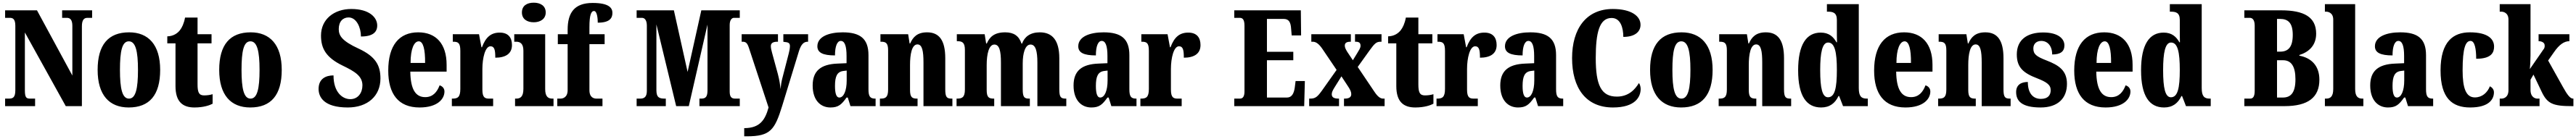

<svg xmlns="http://www.w3.org/2000/svg" viewBox="-20 -791 19157 1036"><path d="M18 0H241V-56H205C176 -56 165 -63 165 -119V-549L469 0H589V-595C589 -643 605 -658 630 -658H665V-714H442V-658H478C500 -658 518 -645 518 -599V-228L255 -714H18V-658H53C74 -658 94 -651 94 -599V-119C94 -63 75 -56 45 -56H18Z M937 10C1091 10 1171 -82 1171 -270C1171 -458 1083 -550 940 -550C786 -550 706 -458 706 -270C706 -82 793 10 937 10ZM939 -56C889 -56 872 -130 872 -270C872 -411 888 -483 938 -483C988 -483 1006 -411 1006 -270C1006 -130 989 -56 939 -56Z M1426 10C1495 10 1541 -7 1561 -18V-89C1543 -83 1520 -80 1497 -80C1458 -80 1449 -105 1449 -163V-468H1553V-536H1449V-660H1356C1348 -616 1333 -585 1318 -566C1302 -545 1271 -521 1224 -520V-468H1285V-149C1285 -31 1340 10 1426 10Z M1841 10C1995 10 2075 -82 2075 -270C2075 -458 1987 -550 1844 -550C1690 -550 1610 -458 1610 -270C1610 -82 1697 10 1841 10ZM1843 -56C1793 -56 1776 -130 1776 -270C1776 -411 1792 -483 1842 -483C1892 -483 1910 -411 1910 -270C1910 -130 1893 -56 1843 -56Z M2566 10C2714 10 2809 -76 2809 -206C2809 -304 2773 -370 2646 -429C2522 -486 2499 -526 2499 -574C2499 -632 2531 -661 2572 -661C2631 -661 2664 -586 2664 -519C2754 -519 2785 -553 2785 -601C2785 -661 2727 -724 2592 -724C2465 -724 2367 -648 2367 -526C2367 -432 2402 -363 2528 -302C2619 -258 2675 -224 2675 -155C2675 -100 2643 -52 2585 -52C2526 -52 2460 -104 2460 -229C2404 -229 2349 -205 2349 -128C2349 -70 2386 10 2566 10Z M3100 10C3234 10 3285 -54 3285 -109C3285 -133 3269 -149 3249 -155C3230 -105 3199 -67 3142 -67C3070 -67 3033 -125 3031 -257H3301V-308C3301 -466 3221 -550 3090 -550C2948 -550 2867 -453 2867 -265C2867 -91 2942 10 3100 10ZM3141 -322H3033C3033 -426 3059 -483 3094 -483C3127 -483 3142 -423 3141 -322Z M3340 0H3647V-56H3617C3586 -56 3567 -64 3567 -123V-277C3567 -359 3588 -446 3627 -446C3658 -446 3663 -416 3663 -361C3737 -361 3787 -389 3787 -455C3787 -509 3761 -548 3696 -548C3631 -548 3592 -514 3564 -439H3560L3542 -536H3347V-480H3351C3387 -480 3403 -471 3403 -412V-128C3403 -65 3382 -56 3344 -56H3340Z M3949 -625C3997 -625 4038 -649 4038 -698C4038 -749 3997 -771 3949 -771C3899 -771 3861 -749 3861 -698C3861 -649 3899 -625 3949 -625ZM3810 0H4096V-56H4087C4056 -56 4034 -71 4034 -127V-536H3804V-480H3819C3849 -480 3872 -465 3872 -413V-129C3872 -72 3851 -56 3819 -56H3810Z M4124 0H4460V-56H4416C4397 -56 4363 -63 4363 -119V-462H4476V-536H4363V-590C4363 -679 4376 -709 4397 -709C4420 -709 4425 -653 4425 -622C4515 -622 4534 -657 4534 -695C4534 -730 4511 -769 4387 -769C4250 -769 4201 -695 4201 -569V-536H4128V-462H4201V-119C4201 -63 4163 -56 4148 -56H4124Z M4714 0H4931V-56H4924C4884 -56 4861 -63 4861 -119V-609L5008 0H5102L5241 -608V-120C5241 -71 5229 -56 5194 -56H5181V0H5481V-56H5446C5418 -56 5406 -71 5406 -109V-605C5406 -643 5423 -658 5437 -658H5481V-714H5195L5093 -255L4991 -714H4714V-658H4754C4772 -658 4790 -643 4790 -600V-114C4790 -70 4772 -56 4741 -56H4714Z M5514 164V225H5533C5710 225 5741 177 5797 -4L5921 -410C5937 -460 5956 -480 5986 -480H5989V-536H5805V-480L5809 -479C5841 -476 5854 -472 5854 -447C5854 -432 5849 -405 5845 -392L5797 -206C5791 -183 5787 -158 5784 -127C5782 -153 5776 -195 5764 -240L5721 -398C5716 -416 5712 -433 5712 -447C5712 -468 5725 -480 5761 -480H5765V-536H5495V-480H5500C5524 -480 5536 -474 5549 -434L5695 10C5670 101 5632 164 5514 164Z M6155 10C6214 10 6237 -11 6275 -64H6284L6304 0H6491V-56H6488C6450 -56 6438 -72 6438 -126V-380C6438 -505 6374 -550 6246 -550C6144 -550 6058 -518 6058 -446C6058 -398 6100 -378 6189 -378C6189 -448 6206 -486 6232 -486C6261 -486 6275 -449 6275 -374V-320L6207 -317C6084 -312 6023 -263 6023 -154C6023 -42 6083 10 6155 10ZM6221 -64C6199 -64 6189 -95 6189 -150C6189 -221 6204 -256 6251 -262L6276 -265V-191C6276 -115 6254 -64 6221 -64Z M6523 0H6803V-56H6800C6763 -56 6747 -65 6747 -121V-306C6747 -386 6760 -460 6802 -460C6838 -460 6847 -410 6847 -325V0H7062V-56H7058C7021 -56 7009 -65 7009 -126V-357C7009 -492 6963 -550 6874 -550C6801 -550 6769 -515 6748 -467H6744L6733 -536H6527V-480H6531C6567 -480 6584 -471 6584 -416V-124C6584 -65 6565 -56 6527 -56H6523Z M7093 0H7373V-56H7370C7333 -56 7317 -65 7317 -121V-306C7317 -387 7333 -459 7374 -459C7412 -459 7423 -410 7423 -325V0H7638V-56H7634C7597 -56 7585 -65 7585 -126V-318C7585 -394 7603 -459 7643 -459C7681 -459 7694 -410 7694 -325V0H7909V-56H7906C7869 -56 7857 -65 7857 -126V-357C7857 -492 7804 -550 7712 -550C7640 -550 7598 -516 7580 -466H7576C7557 -524 7518 -550 7455 -550C7374 -550 7339 -516 7318 -467H7313L7302 -536H7095V-484H7098C7135 -484 7155 -475 7155 -419V-124C7155 -65 7134 -56 7097 -56H7093Z M8095 10C8154 10 8177 -11 8215 -64H8224L8244 0H8431V-56H8428C8390 -56 8378 -72 8378 -126V-380C8378 -505 8314 -550 8186 -550C8084 -550 7998 -518 7998 -446C7998 -398 8040 -378 8129 -378C8129 -448 8146 -486 8172 -486C8201 -486 8215 -449 8215 -374V-320L8147 -317C8024 -312 7963 -263 7963 -154C7963 -42 8023 10 8095 10ZM8161 -64C8139 -64 8129 -95 8129 -150C8129 -221 8144 -256 8191 -262L8216 -265V-191C8216 -115 8194 -64 8161 -64Z M8460 0H8767V-56H8737C8706 -56 8687 -64 8687 -123V-277C8687 -359 8708 -446 8747 -446C8778 -446 8783 -416 8783 -361C8857 -361 8907 -389 8907 -455C8907 -509 8881 -548 8816 -548C8751 -548 8712 -514 8684 -439H8680L8662 -536H8467V-480H8471C8507 -480 8523 -471 8523 -412V-128C8523 -65 8502 -56 8464 -56H8460Z M9158 0H9678L9683 -187H9614L9608 -139C9602 -95 9586 -64 9550 -64H9401V-342H9597V-405H9401V-650H9525C9564 -650 9578 -626 9581 -575L9585 -527H9655L9653 -714H9158V-658H9198C9216 -658 9234 -651 9234 -600V-109C9234 -74 9223 -56 9200 -56H9158Z M9715 0H9937V-56H9934C9897 -56 9883 -67 9883 -89C9883 -105 9892 -120 9902 -137L9955 -222L9997 -158C10024 -119 10028 -104 10028 -89C10028 -67 10012 -56 9978 -56H9974V0H10276V-56H10265C10244 -56 10224 -71 10199 -109L10076 -292L10164 -415C10201 -466 10214 -480 10246 -480H10253V-536H10056V-480H10060C10083 -480 10097 -474 10097 -450C10097 -432 10085 -417 10073 -396L10040 -342L9998 -405C9986 -425 9980 -437 9980 -451C9980 -467 9988 -480 10022 -480H10025V-536H9731V-480H9742C9767 -480 9789 -462 9813 -427L9919 -270L9813 -120C9778 -71 9763 -56 9723 -56H9715Z M10504 10C10573 10 10619 -7 10639 -18V-89C10621 -83 10598 -80 10575 -80C10536 -80 10527 -105 10527 -163V-468H10631V-536H10527V-660H10434C10426 -616 10411 -585 10396 -566C10380 -545 10349 -521 10302 -520V-468H10363V-149C10363 -31 10418 10 10504 10Z M10662 0H10969V-56H10939C10908 -56 10889 -64 10889 -123V-277C10889 -359 10910 -446 10949 -446C10980 -446 10985 -416 10985 -361C11059 -361 11109 -389 11109 -455C11109 -509 11083 -548 11018 -548C10953 -548 10914 -514 10886 -439H10882L10864 -536H10669V-480H10673C10709 -480 10725 -471 10725 -412V-128C10725 -65 10704 -56 10666 -56H10662Z M11268 10C11327 10 11350 -11 11388 -64H11397L11417 0H11604V-56H11601C11563 -56 11551 -72 11551 -126V-380C11551 -505 11487 -550 11359 -550C11257 -550 11171 -518 11171 -446C11171 -398 11213 -378 11302 -378C11302 -448 11319 -486 11345 -486C11374 -486 11388 -449 11388 -374V-320L11320 -317C11197 -312 11136 -263 11136 -154C11136 -42 11196 10 11268 10ZM11334 -64C11312 -64 11302 -95 11302 -150C11302 -221 11317 -256 11364 -262L11389 -265V-191C11389 -115 11367 -64 11334 -64Z M11974 10C12142 10 12180 -71 12180 -128C12180 -143 12175 -163 12167 -172C12139 -126 12092 -71 12003 -71C11886 -71 11846 -157 11846 -358C11846 -548 11873 -657 11964 -657C12031 -657 12051 -583 12051 -516C12138 -516 12179 -555 12179 -606C12179 -671 12111 -724 11973 -724C11774 -724 11670 -575 11670 -358C11670 -137 11771 10 11974 10Z M12481 10C12635 10 12715 -82 12715 -270C12715 -458 12627 -550 12484 -550C12330 -550 12250 -458 12250 -270C12250 -82 12337 10 12481 10ZM12483 -56C12433 -56 12416 -130 12416 -270C12416 -411 12432 -483 12482 -483C12532 -483 12550 -411 12550 -270C12550 -130 12533 -56 12483 -56Z M12760 0H13040V-56H13037C13000 -56 12984 -65 12984 -121V-306C12984 -386 12997 -460 13039 -460C13075 -460 13084 -410 13084 -325V0H13299V-56H13295C13258 -56 13246 -65 13246 -126V-357C13246 -492 13200 -550 13111 -550C13038 -550 13006 -515 12985 -467H12981L12970 -536H12764V-480H12768C12804 -480 12821 -471 12821 -416V-124C12821 -65 12802 -56 12764 -56H12760Z M13522 10C13586 10 13626 -22 13651 -75H13656L13685 0H13869V-56H13862C13821 -56 13802 -73 13802 -135V-760H13565V-704H13573C13609 -704 13639 -697 13639 -643V-588C13639 -549 13639 -506 13640 -476H13636C13613 -517 13580 -548 13519 -548C13413 -548 13351 -460 13351 -267C13351 -75 13413 10 13522 10ZM13573 -66C13531 -66 13515 -133 13515 -268C13515 -401 13531 -474 13574 -474C13624 -474 13639 -401 13639 -269C13639 -136 13624 -66 13573 -66Z M14149 10C14283 10 14334 -54 14334 -109C14334 -133 14318 -149 14298 -155C14279 -105 14248 -67 14191 -67C14119 -67 14082 -125 14080 -257H14350V-308C14350 -466 14270 -550 14139 -550C13997 -550 13916 -453 13916 -265C13916 -91 13991 10 14149 10ZM14190 -322H14082C14082 -426 14108 -483 14143 -483C14176 -483 14191 -423 14190 -322Z M14392 0H14672V-56H14669C14632 -56 14616 -65 14616 -121V-306C14616 -386 14629 -460 14671 -460C14707 -460 14716 -410 14716 -325V0H14931V-56H14927C14890 -56 14878 -65 14878 -126V-357C14878 -492 14832 -550 14743 -550C14670 -550 14638 -515 14617 -467H14613L14602 -536H14396V-480H14400C14436 -480 14453 -471 14453 -416V-124C14453 -65 14434 -56 14396 -56H14392Z M15154 10C15284 10 15350 -60 15350 -166C15350 -266 15289 -305 15199 -340C15121 -370 15100 -388 15100 -430C15100 -466 15125 -486 15159 -486C15204 -486 15240 -451 15240 -385C15303 -385 15331 -408 15331 -453C15331 -501 15287 -549 15173 -549C15055 -549 14977 -496 14977 -385C14977 -287 15027 -246 15129 -207C15197 -180 15229 -160 15229 -119C15229 -83 15210 -54 15156 -54C15100 -54 15059 -93 15059 -180C15011 -180 14972 -160 14972 -105C14972 -39 15013 10 15154 10Z M15637 10C15771 10 15822 -54 15822 -109C15822 -133 15806 -149 15786 -155C15767 -105 15736 -67 15679 -67C15607 -67 15570 -125 15568 -257H15838V-308C15838 -466 15758 -550 15627 -550C15485 -550 15404 -453 15404 -265C15404 -91 15479 10 15637 10ZM15678 -322H15570C15570 -426 15596 -483 15631 -483C15664 -483 15679 -423 15678 -322Z M16072 10C16136 10 16176 -22 16201 -75H16206L16235 0H16419V-56H16412C16371 -56 16352 -73 16352 -135V-760H16115V-704H16123C16159 -704 16189 -697 16189 -643V-588C16189 -549 16189 -506 16190 -476H16186C16163 -517 16130 -548 16069 -548C15963 -548 15901 -460 15901 -267C15901 -75 15963 10 16072 10ZM16123 -66C16081 -66 16065 -133 16065 -268C16065 -401 16081 -474 16124 -474C16174 -474 16189 -401 16189 -269C16189 -136 16174 -66 16123 -66Z M16669 0H16968C17143 0 17227 -65 17227 -197C17227 -303 17165 -360 17078 -376V-381C17145 -402 17203 -449 17203 -540C17203 -665 17111 -714 16943 -714H16669V-658H16710C16726 -658 16746 -647 16746 -600V-115C16746 -75 16736 -56 16712 -56H16669ZM16935 -406H16912V-650H16934C16994 -650 17029 -621 17029 -531C17029 -442 16997 -406 16935 -406ZM16955 -64H16912V-342H16957C17018 -342 17049 -296 17049 -200C17049 -99 17014 -64 16955 -64Z M17268 0H17554V-56H17546C17515 -56 17493 -71 17493 -127V-760H17268V-704H17278C17291 -704 17330 -697 17330 -645V-127C17330 -71 17308 -56 17278 -56H17268Z M17737 10C17796 10 17819 -11 17857 -64H17866L17886 0H18073V-56H18070C18032 -56 18020 -72 18020 -126V-380C18020 -505 17956 -550 17828 -550C17726 -550 17640 -518 17640 -446C17640 -398 17682 -378 17771 -378C17771 -448 17788 -486 17814 -486C17843 -486 17857 -449 17857 -374V-320L17789 -317C17666 -312 17605 -263 17605 -154C17605 -42 17665 10 17737 10ZM17803 -64C17781 -64 17771 -95 17771 -150C17771 -221 17786 -256 17833 -262L17858 -265V-191C17858 -115 17836 -64 17803 -64Z M18348 10C18490 10 18525 -53 18525 -103C18525 -124 18512 -139 18495 -148C18476 -100 18437 -65 18383 -65C18317 -65 18292 -134 18292 -267C18292 -436 18315 -486 18351 -486C18383 -486 18393 -424 18393 -353C18509 -353 18526 -402 18526 -444C18526 -499 18482 -550 18346 -550C18224 -550 18128 -483 18128 -266C18128 -59 18215 10 18348 10Z M18568 0H18864V-56H18848C18834 -56 18797 -64 18797 -121V-197L18819 -235L18880 -107C18922 -18 18964 0 19105 0H19116V-56H19113C19092 -56 19070 -85 19039 -141L18928 -340L18970 -400C19011 -460 19048 -484 19086 -484V-536H18857V-484C18884 -484 18902 -471 18902 -454C18902 -448 18905 -436 18892 -421L18792 -276C18794 -290 18797 -344 18797 -378V-760H18568V-704H18581C18594 -704 18633 -697 18633 -645V-119C18633 -63 18595 -56 18581 -56H18568Z"/></svg>

Font: Noto Serif Myanmar ExtraCondensed Black
Style: Regular
Weight: 900
Width: 2
Designer: Ben Mitchell and the Monotype Design Team
Foundry: Monotype Imaging Inc.
Version: Version 2.106